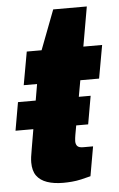

<svg xmlns="http://www.w3.org/2000/svg" viewBox="-58 -725 481 774"><g transform="rotate(-5 182.0 -338.0)"><path d="M-7 -214 13 -328H307L287 -214ZM167 12Q129 12 101.5 2.5Q74 -7 59.5 -27Q45 -47 45 -81Q45 -90 46.5 -103Q48 -116 52 -137L96 -394H42L66 -528H126L187 -688H323L295 -528H371L347 -394H271L232 -177Q231 -170 230 -163.5Q229 -157 229 -151Q229 -138 235.5 -131Q242 -124 259 -124H299L278 -5Q260 0 240 4.5Q220 9 201.5 10.5Q183 12 167 12Z"/></g></svg>

Font: Archivo Condensed Black
Style: Italic
Weight: 900
Width: 3
Italic angle: -10°
Designer: Hector Gatti
Foundry: Omnibus-Type
Version: Version 2.001